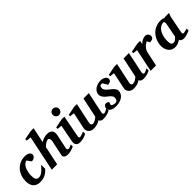

<svg xmlns="http://www.w3.org/2000/svg" viewBox="278 -2039 3350 3350"><g transform="rotate(-45 1953.0 -364.0)"><path d="M450.2 -425.8Q450.2 -417 445.8 -403.8Q441.4 -390.6 430.4 -378.4Q419.4 -366.2 400.9 -357.7Q382.3 -349.1 354 -349.1L298.8 -426.8Q270.5 -420.4 250 -403.3Q229.5 -386.2 215.3 -363.3Q201.2 -340.3 192.1 -314Q183.1 -287.6 178.2 -263.2Q173.3 -238.8 171.6 -219Q169.9 -199.2 169.9 -189Q169.9 -166 171.9 -143.3Q173.8 -120.6 180.9 -102.5Q188 -84.5 201.9 -73.2Q215.8 -62 240.2 -62Q258.8 -62 277.8 -67.4Q296.9 -72.8 319.1 -87.4Q341.3 -102.1 367.9 -127.7Q394.5 -153.3 428.2 -193.8V-94.2Q407.7 -69.8 384.3 -50.3Q360.8 -30.8 333.7 -16.8Q306.6 -2.9 275.6 4.6Q244.6 12.2 209 12.2Q163.1 12.2 129.9 -1.5Q96.7 -15.1 75.2 -40Q53.7 -64.9 43.5 -100.1Q33.2 -135.3 33.2 -178.2Q33.2 -243.2 53.5 -301.5Q73.7 -359.9 112.5 -404.1Q151.4 -448.2 207.3 -474.1Q263.2 -500 335 -500Q364.7 -500 386.5 -492.9Q408.2 -485.8 422.4 -474.9Q436.5 -463.9 443.4 -450.9Q450.2 -438 450.2 -425.8Z M1043.9 -27.8Q1006.3 -9.8 968 1.2Q929.7 12.2 890.1 12.2Q872.6 12.2 854.2 8.5Q835.9 4.9 821.8 -3.4Q807.6 -11.7 800.3 -25.1Q793 -38.6 796.9 -58.1L856.9 -349.1Q860.8 -367.2 858.6 -381.1Q856.4 -395 851.1 -404.5Q845.7 -414.1 837.9 -418.9Q830.1 -423.8 822.8 -423.8Q811.5 -423.8 797.4 -418.2Q783.2 -412.6 767.6 -402.6Q752 -392.6 735.6 -379.2Q719.2 -365.7 704.1 -350.1L630.9 0H498L635.7 -661.1L547.9 -668.9V-705.1L716.8 -736.8H786.1L726.1 -454.1Q756.3 -472.7 794.9 -486.3Q833.5 -500 877.9 -500Q915.5 -500 940.4 -489.7Q965.3 -479.5 979.2 -460.9Q993.2 -442.4 996.3 -416.3Q999.5 -390.1 993.2 -358.9L937 -94.2Q934.6 -81.5 936.3 -73.2Q938 -64.9 941.9 -59.6Q945.8 -54.2 950.7 -52Q955.6 -49.8 960 -49.8Q981.9 -49.8 1001.2 -57.6Q1020.5 -65.4 1043 -78.1Z M1354 -32.2Q1309.1 -7.8 1268.6 2.2Q1228 12.2 1185.1 12.2Q1157.7 12.2 1138.9 2.9Q1120.1 -6.3 1109.4 -21Q1098.6 -35.6 1095.2 -54Q1091.8 -72.3 1095.7 -90.8L1158.7 -422.9L1072.8 -432.1V-466.8L1237.8 -500H1308.1L1231 -99.1Q1229 -90.3 1228.5 -82Q1228 -73.7 1229.7 -67.4Q1231.4 -61 1236.3 -57.1Q1241.2 -53.2 1250 -53.2Q1253.9 -53.2 1265.4 -55.7Q1276.9 -58.1 1292 -62.5Q1307.1 -66.9 1323.5 -73.2Q1339.8 -79.6 1354 -86.9ZM1340.8 -663.1Q1340.8 -647 1334.7 -632.8Q1328.6 -618.7 1317.9 -607.9Q1307.1 -597.2 1293 -591.1Q1278.8 -585 1262.7 -585Q1246.6 -585 1232.7 -591.1Q1218.8 -597.2 1208.3 -607.9Q1197.8 -618.7 1191.9 -632.8Q1186 -647 1186 -663.1Q1186 -679.2 1191.9 -693.4Q1197.8 -707.5 1208.3 -717.8Q1218.8 -728 1232.7 -734.1Q1246.6 -740.2 1262.7 -740.2Q1278.8 -740.2 1293 -734.1Q1307.1 -728 1317.9 -717.8Q1328.6 -707.5 1334.7 -693.4Q1340.8 -679.2 1340.8 -663.1Z M1927.7 -27.8Q1917.5 -22.5 1899.7 -15.4Q1881.8 -8.3 1860.1 -2.2Q1838.4 3.9 1814.9 8.1Q1791.5 12.2 1770 12.2Q1744.1 12.2 1728 6.8Q1711.9 1.5 1702.9 -6.1Q1693.8 -13.7 1689.9 -21.7Q1686 -29.8 1685.1 -35.2Q1651.9 -12.2 1613.3 0Q1574.7 12.2 1525.9 12.2Q1488.8 12.2 1463.1 -0.5Q1437.5 -13.2 1422.6 -32.2Q1407.7 -51.3 1403.1 -74Q1398.4 -96.7 1402.8 -117.2L1467.8 -423.8L1383.8 -433.1V-466.8L1548.8 -500H1618.2L1536.1 -117.2Q1533.7 -105.5 1534.9 -94.7Q1536.1 -84 1540.5 -75.9Q1544.9 -67.9 1552.2 -63Q1559.6 -58.1 1568.8 -58.1Q1585.4 -58.1 1601.3 -62.7Q1617.2 -67.4 1632.1 -75.7Q1647 -84 1661.1 -94.7Q1675.3 -105.5 1689 -118.2L1767.1 -487.8H1899.9L1817.9 -100.1Q1812 -72.3 1820.1 -60.1Q1828.1 -47.9 1843.8 -47.9Q1847.7 -47.9 1852.8 -49.1Q1857.9 -50.3 1866.9 -54Q1876 -57.6 1890.4 -64.7Q1904.8 -71.8 1927.7 -84Z M2324.2 -422.9Q2324.2 -389.2 2305.2 -373Q2286.1 -356.9 2240.2 -354L2189 -440.9Q2185.5 -441.9 2181.6 -442.9Q2178.2 -443.8 2173.3 -444.3Q2168.5 -444.8 2163.1 -444.8Q2147.9 -444.8 2139.6 -438.7Q2131.3 -432.6 2127.2 -423.3Q2123 -414.1 2122.1 -403.1Q2121.1 -392.1 2121.1 -382.8Q2121.1 -367.2 2128.9 -352.5Q2136.7 -337.9 2149.4 -324Q2162.1 -310.1 2178 -296.6Q2193.8 -283.2 2210 -271Q2227.1 -257.8 2242.9 -243.9Q2258.8 -230 2271.2 -214.6Q2283.7 -199.2 2291 -182.6Q2298.3 -166 2298.3 -147.9Q2298.3 -119.1 2284.7 -90.3Q2271 -61.5 2243.2 -38.8Q2215.3 -16.1 2173.3 -2Q2131.3 12.2 2075.2 12.2Q2035.6 12.2 2007.1 4.2Q1978.5 -3.9 1960 -17.3Q1941.4 -30.8 1932.4 -47.9Q1923.3 -64.9 1923.3 -83Q1923.3 -96.2 1928.2 -108.4Q1933.1 -120.6 1941.2 -130.1Q1949.2 -139.6 1959 -145.3Q1968.8 -150.9 1979 -150.9Q2001 -150.9 2016.1 -144.3Q2031.2 -137.7 2041 -127L2022.9 -67.9Q2028.3 -60.5 2038.1 -54.7Q2047.9 -48.8 2059.3 -44.9Q2070.8 -41 2082.8 -39.1Q2094.7 -37.1 2105 -37.1Q2135.3 -37.1 2150.1 -57.9Q2165 -78.6 2165 -113.8Q2165 -128.9 2159.2 -142.3Q2153.3 -155.8 2142.6 -168.5Q2131.8 -181.2 2116.7 -193.6Q2101.6 -206.1 2083 -220.2Q2067.4 -231.9 2052.5 -246.1Q2037.6 -260.3 2025.9 -276.1Q2014.2 -292 2007.1 -309.6Q2000 -327.1 2000 -346.2Q2000 -381.3 2016.6 -409.7Q2033.2 -438 2061 -458.3Q2088.9 -478.5 2125.5 -489.3Q2162.1 -500 2202.1 -500Q2233.4 -500 2256.3 -491.5Q2279.3 -482.9 2294.4 -470.9Q2309.6 -459 2316.9 -445.6Q2324.2 -432.1 2324.2 -422.9Z M2917 -27.8Q2906.7 -22.5 2888.9 -15.4Q2871.1 -8.3 2849.4 -2.2Q2827.6 3.9 2804.2 8.1Q2780.8 12.2 2759.3 12.2Q2733.4 12.2 2717.3 6.8Q2701.2 1.5 2692.1 -6.1Q2683.1 -13.7 2679.2 -21.7Q2675.3 -29.8 2674.3 -35.2Q2641.1 -12.2 2602.5 0Q2564 12.2 2515.1 12.2Q2478 12.2 2452.4 -0.5Q2426.8 -13.2 2411.9 -32.2Q2397 -51.3 2392.3 -74Q2387.7 -96.7 2392.1 -117.2L2457 -423.8L2373 -433.1V-466.8L2538.1 -500H2607.4L2525.4 -117.2Q2522.9 -105.5 2524.2 -94.7Q2525.4 -84 2529.8 -75.9Q2534.2 -67.9 2541.5 -63Q2548.8 -58.1 2558.1 -58.1Q2574.7 -58.1 2590.6 -62.7Q2606.4 -67.4 2621.3 -75.7Q2636.2 -84 2650.4 -94.7Q2664.6 -105.5 2678.2 -118.2L2756.3 -487.8H2889.2L2807.1 -100.1Q2801.3 -72.3 2809.3 -60.1Q2817.4 -47.9 2833 -47.9Q2836.9 -47.9 2842 -49.1Q2847.2 -50.3 2856.2 -54Q2865.2 -57.6 2879.6 -64.7Q2894 -71.8 2917 -84Z M3375.5 -429.2Q3375.5 -394.5 3353.5 -377.2Q3331.5 -359.9 3280.3 -359.9L3253.4 -414.1Q3230 -402.3 3208.7 -386Q3187.5 -369.6 3170.9 -350.1Q3154.3 -330.6 3142.6 -308.6Q3130.9 -286.6 3126.5 -264.2L3070.3 0H2937.5L3025.4 -422.9L2941.4 -432.1V-466.8L3107.4 -500H3176.3L3163.6 -433.1Q3176.8 -446.8 3192.6 -459Q3208.5 -471.2 3226.1 -480.5Q3243.7 -489.7 3262.2 -494.9Q3280.8 -500 3299.3 -500Q3318.8 -500 3333.3 -492.9Q3347.7 -485.8 3356.9 -475.3Q3366.2 -464.8 3370.8 -452.4Q3375.5 -439.9 3375.5 -429.2Z M3713.4 -394Q3713.9 -396 3713.1 -403.8Q3712.4 -411.6 3710.2 -420.2Q3708 -428.7 3704.8 -435.3Q3701.7 -441.9 3697.3 -441.9Q3665 -441.9 3638.9 -430.2Q3612.8 -418.5 3592 -398.4Q3571.3 -378.4 3556.2 -352.1Q3541 -325.7 3531 -296.1Q3521 -266.6 3516.1 -235.8Q3511.2 -205.1 3511.2 -176.8Q3511.2 -156.7 3512 -136.7Q3512.7 -116.7 3517.8 -100.1Q3522.9 -83.5 3534.9 -73.2Q3546.9 -63 3569.3 -63Q3585.4 -63 3599.9 -70.3Q3614.3 -77.6 3626.2 -87.2Q3638.2 -96.7 3647.2 -106.4Q3656.2 -116.2 3661.6 -121.1Q3665 -141.1 3667.2 -152.1Q3669.4 -163.1 3671.1 -173.1Q3672.9 -183.1 3675.3 -195.8Q3677.7 -208.5 3682.4 -232.2Q3687 -255.9 3694.3 -294.2Q3701.7 -332.5 3713.4 -394ZM3903.3 -29.8Q3886.2 -22.9 3867.4 -15.6Q3848.6 -8.3 3829.1 -2.2Q3809.6 3.9 3790 8.1Q3770.5 12.2 3751.5 12.2Q3719.7 12.2 3698.5 0.5Q3677.2 -11.2 3667.5 -33.2Q3654.3 -24.4 3639.2 -16.1Q3624 -7.8 3607.4 -1.7Q3590.8 4.4 3573.2 8.3Q3555.7 12.2 3537.6 12.2Q3506.8 12.2 3482.4 3.9Q3458 -4.4 3439.5 -18.6Q3420.9 -32.7 3408 -51.3Q3395 -69.8 3386.7 -90.1Q3378.4 -110.4 3374.5 -131.3Q3370.6 -152.3 3370.6 -170.9Q3370.6 -208 3378.7 -246.8Q3386.7 -285.6 3403.6 -322.3Q3420.4 -358.9 3445.8 -391.4Q3471.2 -423.8 3505.9 -448Q3540.5 -472.2 3584.7 -486.1Q3628.9 -500 3682.6 -500Q3704.6 -500 3726.3 -494.1Q3748 -488.3 3765.1 -479L3772.5 -487.8H3879.4Q3877 -480.5 3873 -471.2Q3869.1 -461.9 3865.2 -453.1Q3861.3 -444.3 3858.2 -437.3Q3855 -430.2 3854.5 -426.8L3789.6 -97.2Q3789.6 -85.9 3790.3 -78.1Q3791 -70.3 3793.9 -65.7Q3796.9 -61 3802.2 -59.1Q3807.6 -57.1 3816.4 -57.1Q3818.4 -57.1 3830.8 -60.1Q3843.3 -63 3858.2 -66.9Q3873 -70.8 3886.2 -74Q3899.4 -77.1 3903.3 -78.1Z"/></g></svg>

Font: Charis SIL
Style: Bold Italic
Weight: 700
Italic angle: -11°
Foundry: SIL International
Version: Version 4.112